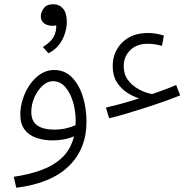

<svg xmlns="http://www.w3.org/2000/svg" viewBox="-20 -658 917 908"><path d="M496 -99 481 -149Q511 -156 552 -167Q593 -178 638 -193Q610 -201 581 -220Q552 -239 532.5 -269.5Q513 -300 513 -345Q513 -413 558.5 -457.5Q604 -502 680 -502Q716 -502 755 -490L746 -441Q711 -451 680 -451Q626 -451 595.5 -420.5Q565 -390 565 -345Q565 -307 585 -280Q605 -253 636 -236Q667 -219 699 -213Q728 -223 757 -233.5Q786 -244 813 -256L832 -207Q803 -195 759.5 -179.5Q716 -164 667.5 -148.5Q619 -133 574 -119.5Q529 -106 496 -99ZM57 230 45 178Q115 168 173.5 147Q232 126 273 88Q314 50 330 -13Q309 -4 283 1Q257 6 229 6Q187 6 152 -6Q117 -18 96.5 -45Q76 -72 76 -117Q76 -153 88 -190Q100 -227 121.5 -258Q143 -289 172 -308Q201 -327 236 -327Q286 -327 320 -292.5Q354 -258 371.5 -202Q389 -146 389 -82Q389 46 305.5 127.5Q222 209 57 230ZM128 -129Q128 -85 156 -65Q184 -45 238 -45Q266 -45 292 -51Q318 -57 337 -66Q338 -76 338 -86Q338 -132 325.5 -175Q313 -218 289 -246Q265 -274 230 -274Q204 -274 180.5 -252Q157 -230 142.5 -197Q128 -164 128 -129ZM209 -406 183 -436Q219 -458 233 -482.5Q247 -507 246 -538Q237 -536 228 -536Q205 -536 189 -547.5Q173 -559 173 -581Q173 -600 187 -619Q201 -638 232 -638Q260 -638 278 -617.5Q296 -597 296 -554Q296 -530 287.5 -501.5Q279 -473 260 -447.5Q241 -422 209 -406Z"/></svg>

Font: Noto Sans Arabic Light
Style: Regular
Weight: 300
Designer: Monotype Design Team, Nadine Chahine, Nizar Qandah and Khaled Hosny
Foundry: Monotype Imaging Inc.
Version: Version 2.012; ttfautohint (v1.8.4.7-5d5b)